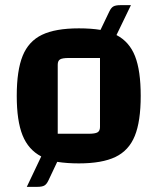

<svg xmlns="http://www.w3.org/2000/svg" viewBox="-20 -622 612 745"><path d="M526 -250Q526 -151 503 -94.5Q480 -38 428 -13Q376 12 286 12Q240 12 202 6L168 78Q161 93 152 98Q143 103 125 103H84L140 -15Q90 -41 67.5 -97Q45 -153 45 -250Q45 -349 68 -405.5Q91 -462 143 -487Q195 -512 286 -512Q334 -512 370 -506L404 -577Q411 -592 420 -597Q429 -602 447 -602H488L432 -486Q482 -460 504 -404Q526 -348 526 -250ZM368 -397H247Q222 -397 213 -391.5Q204 -386 204 -371V-103H324Q349 -103 358.5 -108.5Q368 -114 368 -129Z"/></svg>

Font: Changa SemiBold
Style: Regular
Weight: 600
Designer: Eduardo Rodriguez Tunni
Foundry: Eduardo Rodriguez Tunni
Version: Version 2.002; ttfautohint (v1.5) -l 8 -r 50 -G 150 -x 14 -H